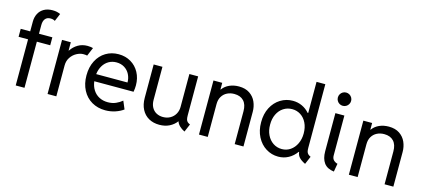

<svg xmlns="http://www.w3.org/2000/svg" viewBox="-59 -1263 3920 1775"><g transform="rotate(15 1901.0 -376.0)"><path d="M32.2 -517.6H123V-610.4Q123 -654.3 140.9 -688.2Q158.7 -722.2 192.6 -741Q226.6 -759.8 273.4 -759.8Q296.4 -759.8 314 -755.9Q331.5 -752 348.6 -744.1L317.4 -669.9Q301.8 -681.6 273.4 -681.6Q241.7 -681.6 224.4 -660.6Q207 -639.6 207 -601.6V-517.6H335V-441.4H207V0H123V-441.4H32.2Z M427.7 -517.6H511.7V-438.5H514.2Q540 -478 579.8 -501.7Q619.6 -525.4 670.9 -525.4Q686.5 -525.4 701.7 -523.2Q716.8 -521 723.6 -518.6L689.5 -437.5Q686.5 -439 676 -440.2Q665.5 -441.4 653.3 -441.4Q622.1 -441.4 588.9 -423.6Q555.7 -405.8 533.7 -372.8Q511.7 -339.8 511.7 -295.9V0H427.7Z M730.5 -259.8Q730.5 -339.4 761.5 -399.7Q792.5 -460 846.7 -492.7Q900.9 -525.4 968.8 -525.4Q1034.7 -525.4 1086.4 -494.9Q1138.2 -464.4 1167.2 -410.4Q1196.3 -356.4 1196.3 -288.1Q1196.3 -257.8 1190.4 -225.6H814.5Q820.3 -178.7 842.8 -143.6Q865.2 -108.4 901.6 -89.4Q938 -70.3 984.4 -70.3Q1026.9 -70.3 1060.8 -85.2Q1094.7 -100.1 1120.1 -122.1L1152.3 -45.9Q1120.1 -22 1075.2 -7.1Q1030.3 7.8 980.5 7.8Q908.2 7.8 851.3 -25.1Q794.4 -58.1 762.5 -118.9Q730.5 -179.7 730.5 -259.8ZM1114.3 -293.9Q1114.3 -335.9 1096.4 -371.1Q1078.6 -406.2 1045.4 -426.8Q1012.2 -447.3 968.8 -447.3Q928.2 -447.3 895.3 -428.5Q862.3 -409.7 841.3 -375Q820.3 -340.3 814.5 -293.9Z M1304.7 -198.2V-517.6H1388.7V-202.1Q1388.7 -159.7 1405 -129.9Q1421.4 -100.1 1449.5 -85.2Q1477.5 -70.3 1512.7 -70.3Q1551.8 -70.3 1582.3 -87.9Q1612.8 -105.5 1629.6 -135.7Q1646.5 -166 1646.5 -202.1V-517.6H1730.5V-146.5Q1730.5 -122.6 1733.9 -108.2Q1737.3 -93.8 1746.3 -84.5Q1755.4 -75.2 1772.5 -68.4L1740.2 7.8Q1710.4 -6.3 1689.9 -26.6Q1669.4 -46.9 1663.1 -68.4H1661.1Q1635.7 -34.2 1594.5 -13.2Q1553.2 7.8 1498 7.8Q1440.4 7.8 1396.7 -16.8Q1353 -41.5 1328.9 -87.9Q1304.7 -134.3 1304.7 -198.2Z M1877 -517.6H1960.9V-454.1H1963.4Q1988.3 -488.8 2029.1 -507.1Q2069.8 -525.4 2120.1 -525.4Q2182.1 -525.4 2223.1 -497.8Q2264.2 -470.2 2283.4 -426Q2302.7 -381.8 2302.7 -332V0H2218.8V-314.5Q2218.8 -379.4 2186.8 -413.3Q2154.8 -447.3 2096.7 -447.3Q2058.1 -447.3 2027.3 -431.6Q1996.6 -416 1978.8 -386.2Q1960.9 -356.4 1960.9 -314.5V0H1877Z M2813 -84H2808.6Q2777.8 -40.5 2733.4 -16.4Q2689 7.8 2635.7 7.8Q2572.3 7.8 2518.8 -25.4Q2465.3 -58.6 2433.6 -119.6Q2401.9 -180.7 2402.3 -259.8Q2401.9 -339.4 2433.3 -399.9Q2464.8 -460.4 2518.6 -493.4Q2572.3 -526.4 2635.7 -526.4Q2683.1 -526.4 2724.1 -507.6Q2765.1 -488.8 2794.9 -454.1H2800.8V-752H2884.8V-143.6Q2884.8 -121.1 2888.2 -107.9Q2891.6 -94.7 2900.6 -85.4Q2909.7 -76.2 2926.8 -68.4L2894.5 7.8Q2854 -11.7 2835 -33Q2815.9 -54.2 2813 -84ZM2809.6 -259.8Q2809.6 -317.4 2788.3 -360.6Q2767.1 -403.8 2730.7 -427Q2694.3 -450.2 2650.4 -450.2Q2603.5 -450.2 2566.4 -426Q2529.3 -401.9 2508.5 -358.4Q2487.8 -314.9 2488.3 -259.8Q2487.8 -205.6 2508.5 -161.9Q2529.3 -118.2 2566.4 -93.3Q2603.5 -68.4 2650.4 -68.4Q2695.8 -68.4 2731.9 -93.3Q2768.1 -118.2 2788.8 -161.9Q2809.6 -205.6 2809.6 -259.8Z M3043.9 -152.3V-517.6H3129.9V-135.7Q3129.9 -107.4 3145.5 -91.6Q3161.1 -75.7 3183.6 -70.3L3169.9 7.8Q3104 -0.5 3074 -41.7Q3043.9 -83 3043.9 -152.3ZM3028.3 -664.1Q3028.3 -681.6 3036.9 -696Q3045.4 -710.4 3059.8 -719Q3074.2 -727.5 3091.8 -727.5Q3108.9 -727.5 3123.5 -719Q3138.2 -710.4 3146.7 -695.8Q3155.3 -681.2 3155.3 -664.1Q3155.3 -647 3146.7 -632.3Q3138.2 -617.7 3123.5 -609.1Q3108.9 -600.6 3091.8 -600.6Q3074.2 -600.6 3059.8 -609.1Q3045.4 -617.7 3036.9 -632.1Q3028.3 -646.5 3028.3 -664.1Z M3311.5 -517.6H3395.5V-454.1H3397.9Q3422.9 -488.8 3463.6 -507.1Q3504.4 -525.4 3554.7 -525.4Q3616.7 -525.4 3657.7 -497.8Q3698.7 -470.2 3718 -426Q3737.3 -381.8 3737.3 -332V0H3653.3V-314.5Q3653.3 -379.4 3621.3 -413.3Q3589.4 -447.3 3531.2 -447.3Q3492.7 -447.3 3461.9 -431.6Q3431.2 -416 3413.3 -386.2Q3395.5 -356.4 3395.5 -314.5V0H3311.5Z"/></g></svg>

Font: Reddit Sans Strawberry
Style: Regular
Weight: 400
Designer: Stephen Hutchings
Foundry: Reddit
Version: Version 1.013